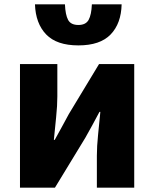

<svg xmlns="http://www.w3.org/2000/svg" viewBox="-20 -864 709 884"><path d="M244 -569V-420Q244 -378 238.5 -325Q233 -272 228 -220H232Q246 -246 265 -280Q284 -314 297 -339L436 -569H598V0H426V-147Q426 -190 431.5 -243Q437 -296 442 -349H438Q424 -323 405.5 -288.5Q387 -254 373 -230L233 0H72V-569ZM341 -655Q241 -655 192.5 -705.5Q144 -756 141 -844H279Q281 -796 293.5 -772.5Q306 -749 341 -749Q375 -749 388 -772.5Q401 -796 403 -844H540Q538 -756 489.5 -705.5Q441 -655 341 -655Z"/></svg>

Font: Kinto Sans Black
Style: Regular
Weight: 900
Designer: Authors: Ryoko NISHIZUKA  (kana & ideographs); Paul D. Hunt (Latin, Greek & Cyrillic); Wenlong ZHANG  (bopomofo); Sandol
Foundry: Adobe Systems Incorporated, ookami Inc.
Version: Version 0.001